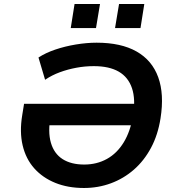

<svg xmlns="http://www.w3.org/2000/svg" viewBox="-20 -928 882 958"><path d="M399 10Q319 10 256 -15.5Q193 -41 151 -88Q109 -135 93 -202.5Q77 -270 91 -354L100 -410H716L700 -303H180L233 -352Q218 -270 234 -215.5Q250 -161 292.5 -134Q335 -107 400 -107Q463 -107 513.5 -135Q564 -163 597.5 -218Q631 -273 644 -353Q657 -433 638.5 -488Q620 -543 572.5 -570.5Q525 -598 448 -598Q404 -598 361 -590Q318 -582 278.5 -567.5Q239 -553 205 -530L172 -641Q207 -664 255.5 -680.5Q304 -697 358.5 -706Q413 -715 462 -715Q584 -715 661.5 -671Q739 -627 769.5 -542.5Q800 -458 781 -338Q768 -255 733.5 -190.5Q699 -126 648 -81.5Q597 -37 533.5 -13.5Q470 10 399 10ZM554 -788 574 -908H700L681 -788ZM333 -788 352 -908H479L459 -788Z"/></svg>

Font: Nunito Sans 6pt
Style: Bold Italic
Weight: 700
Italic angle: -9°
Version: Version 3.101;gftools[0.9.27]